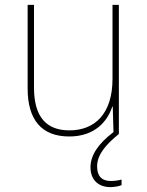

<svg xmlns="http://www.w3.org/2000/svg" viewBox="-20 -548 603 785"><path d="M263 10C367 10 419 -51 439 -112H441L444 -8C381 40 350 87 350 136C350 190 385 217 431 217C450 217 467 213 477 209V186C468 189 450 192 433 192C395 192 377 171 377 132C377 81 419 38 466 0V-528H440V-226C440 -82 367 -15 264 -15C171 -15 119 -68 119 -190V-528H93V-186C93 -57 151 10 263 10Z"/></svg>

Font: Noto Sans Mono SemiCondensed Thin
Style: Regular
Weight: 100
Width: 4
Designer: Monotype Design Team
Foundry: Monotype Imaging Inc.
Version: Version 2.014